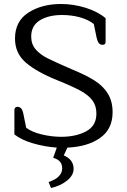

<svg xmlns="http://www.w3.org/2000/svg" viewBox="-20 -727 635 960"><path d="M223 183Q257 172 274 154.5Q291 137 291 115Q291 95 280.5 82Q270 69 246 62L264 11Q205 7 146 -10Q87 -27 52 -55V-178Q52 -184 56 -188.5Q60 -193 67 -193Q79 -193 86.5 -184Q94 -175 98 -152L111 -88Q141 -66 190 -54.5Q239 -43 286 -43Q360 -43 411 -70.5Q462 -98 462 -159Q462 -198 442.5 -224.5Q423 -251 383 -273Q343 -295 266 -326Q162 -368 108.5 -414.5Q55 -461 55 -534Q55 -621 122 -664Q189 -707 285 -707Q348 -707 408.5 -688Q469 -669 508 -636V-518Q508 -503 493 -503Q481 -503 474 -511.5Q467 -520 462 -544L449 -607Q421 -629 379.5 -640.5Q338 -652 290 -652Q223 -652 179.5 -625.5Q136 -599 136 -544Q136 -506 158.5 -480Q181 -454 219 -435Q257 -416 338 -381Q409 -352 452.5 -324.5Q496 -297 519.5 -258.5Q543 -220 543 -166Q543 -81 480 -37Q417 7 317 11L299 50Q348 71 348 117Q348 150 314.5 176.5Q281 203 235 213Z"/></svg>

Font: Maitree
Style: Regular
Weight: 400
Designer: CadsonDemak Team
Foundry: CadsonDemak
Version: Version 1.000